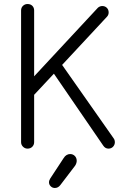

<svg xmlns="http://www.w3.org/2000/svg" viewBox="-20 -730 627 956"><path d="M117 10Q104 10 94.5 0.5Q85 -9 85 -22V-678Q85 -692 94.5 -701Q104 -710 117 -710Q132 -710 141 -701Q150 -692 150 -678V-350L467 -691Q471 -695 477 -697.5Q483 -700 489 -700Q503 -700 512 -691Q521 -682 521 -668Q521 -655 512 -646L270 -386L273 -430L546 -41Q549 -37 550.5 -32Q552 -27 552 -23Q552 -9 543 0.5Q534 10 520 10Q504 10 494 -5L232 -387L268 -384L150 -258V-22Q150 -9 141 0.5Q132 10 117 10ZM253 206Q241 206 232.5 197.5Q224 189 224 178Q224 173 225.5 168.5Q227 164 230 159L297 57Q303 47 311.5 42Q320 37 329 37Q343 37 352.5 46.5Q362 56 362 71Q362 76 360 82.5Q358 89 354 95L280 192Q269 206 253 206Z"/></svg>

Font: National Park Light
Style: Regular
Weight: 300
Designer: Andrea Herstowski, Ben Hoepner
Version: Version 1.009